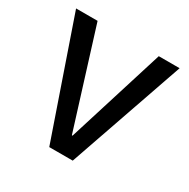

<svg xmlns="http://www.w3.org/2000/svg" viewBox="-126 -643 746 758"><g transform="rotate(30 247.0 -263.5)"><path d="M300 0H193L11 -527H109L247 -85H250L388 -527H483Z"/></g></svg>

Font: Feura Sans
Style: Regular
Weight: 400
Designer: Carrois Corporate & Edenspiekermann
Foundry: Carrois Corporate GbR & Edenspiekermann AG
Version: Version 1.001